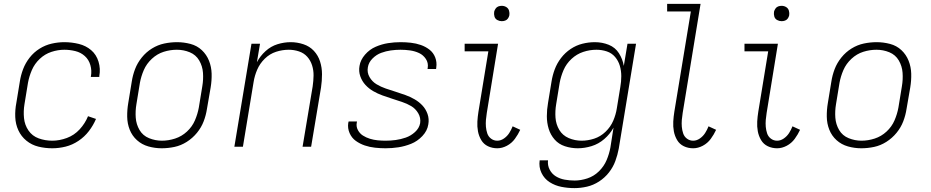

<svg xmlns="http://www.w3.org/2000/svg" viewBox="-20 -755 4792 988"><path d="M249 8Q283 8 317.5 -0.5Q352 -9 383.5 -30Q415 -51 437.5 -80.5Q460 -110 474 -143L433 -157Q418 -120 390 -89.5Q362 -59 324 -45Q286 -31 249 -31Q212 -31 179 -43Q146 -55 126.5 -83.5Q107 -112 103.5 -147.5Q100 -183 106 -219L124 -329Q130 -362 144 -394.5Q158 -427 184.5 -452Q211 -477 244.5 -488Q278 -499 311 -499Q340 -499 368 -492Q396 -485 416.5 -466.5Q437 -448 445 -420Q453 -392 448 -363Q448 -361 447 -359H491V-364Q498 -401 487 -437.5Q476 -474 449 -497Q422 -520 385.5 -529Q349 -538 311 -538Q279 -538 246 -530.5Q213 -523 183.5 -504.5Q154 -486 132.5 -458.5Q111 -431 99 -399.5Q87 -368 82 -335L64 -225Q57 -189 58.5 -152.5Q60 -116 74.5 -84.5Q89 -53 116 -31Q143 -9 177.5 -0.5Q212 8 249 8Z M812 8Q845 8 878 1Q911 -6 941 -25Q971 -44 993.5 -71.5Q1016 -99 1028 -130.5Q1040 -162 1045 -195L1064 -305Q1070 -341 1069 -376Q1068 -411 1055.5 -442.5Q1043 -474 1018.5 -497Q994 -520 960 -529Q926 -538 891 -538Q858 -538 825 -531Q792 -524 762 -505.5Q732 -487 709.5 -459Q687 -431 675 -399.5Q663 -368 658 -335L640 -225Q634 -190 634.5 -154.5Q635 -119 647.5 -87.5Q660 -56 685 -33.5Q710 -11 743.5 -1.5Q777 8 812 8ZM813 -31Q779 -31 747 -44Q715 -57 698 -86Q681 -115 678.5 -149.5Q676 -184 682 -219L700 -329Q706 -362 720 -394.5Q734 -427 761.5 -452.5Q789 -478 822.5 -488.5Q856 -499 890 -499Q925 -499 956.5 -486Q988 -473 1005 -444Q1022 -415 1024.5 -380.5Q1027 -346 1021 -311L1003 -201Q997 -168 983 -135.5Q969 -103 942 -78Q915 -53 881 -42Q847 -31 813 -31Z M1186 0H1230L1285 -333Q1290 -365 1303.5 -396.5Q1317 -428 1342.5 -453Q1368 -478 1400.5 -488.5Q1433 -499 1466 -499Q1466 -499 1466 -499Q1466 -499 1466 -499Q1493 -499 1518.5 -490.5Q1544 -482 1561 -463Q1578 -444 1586 -418.5Q1594 -393 1593.5 -366Q1593 -339 1589 -311L1537 0H1581L1632 -305Q1637 -339 1637 -373Q1637 -407 1627 -438.5Q1617 -470 1595 -493.5Q1573 -517 1541 -527.5Q1509 -538 1476 -538Q1442 -538 1408 -527.5Q1374 -517 1346.5 -492Q1319 -467 1302 -435L1318 -530H1274Z M1964 8Q1997 8 2030 3Q2063 -2 2095.5 -15Q2128 -28 2153.5 -55Q2179 -82 2184 -115Q2189 -143 2180 -168.5Q2171 -194 2153.5 -212.5Q2136 -231 2113.5 -244Q2091 -257 2066 -266Q2041 -275 2015.5 -283Q1990 -291 1965 -299.5Q1940 -308 1917.5 -321.5Q1895 -335 1881.5 -358.5Q1868 -382 1873 -409Q1877 -434 1897 -454Q1917 -474 1941.5 -483Q1966 -492 1991 -495.5Q2016 -499 2041 -499Q2066 -499 2090.5 -495.5Q2115 -492 2136.5 -482Q2158 -472 2171.5 -451.5Q2185 -431 2181 -406Q2181 -403 2180 -400H2224Q2224 -404 2225 -408Q2229 -435 2219.5 -459.5Q2210 -484 2190 -499.5Q2170 -515 2145.5 -523.5Q2121 -532 2094.5 -535Q2068 -538 2041 -538Q2009 -538 1977 -533Q1945 -528 1913.5 -514.5Q1882 -501 1858.5 -474Q1835 -447 1830 -416Q1825 -388 1834 -362.5Q1843 -337 1860.5 -318Q1878 -299 1900.5 -286Q1923 -273 1948 -264Q1973 -255 1998 -247Q2023 -239 2048.5 -230.5Q2074 -222 2096 -209Q2118 -196 2132 -172.5Q2146 -149 2142 -121Q2137 -95 2115.5 -75.5Q2094 -56 2068 -47Q2042 -38 2016 -34.5Q1990 -31 1964 -31Q1944 -31 1923.5 -33Q1903 -35 1883.5 -41Q1864 -47 1847.5 -57.5Q1831 -68 1821.5 -86Q1812 -104 1816 -124Q1816 -127 1817 -130H1774Q1773 -126 1772 -122Q1768 -95 1779 -70Q1790 -45 1811 -30Q1832 -15 1857 -6.5Q1882 2 1909.5 5Q1937 8 1964 8Z M2539 8Q2564 8 2588.5 -5Q2613 -18 2629.5 -40.5Q2646 -63 2657 -87L2618 -105Q2611 -87 2600.5 -70.5Q2590 -54 2573.5 -42.5Q2557 -31 2539 -31Q2521 -31 2507 -41.5Q2493 -52 2487.5 -68.5Q2482 -85 2480.5 -102.5Q2479 -120 2480.5 -138Q2482 -156 2485 -174L2543 -530H2371V-491H2493L2442 -180Q2438 -155 2436.5 -129.5Q2435 -104 2439.5 -79.5Q2444 -55 2456.5 -34Q2469 -13 2491 -2.5Q2513 8 2539 8ZM2562 -646Q2571 -646 2579.5 -649Q2588 -652 2593.5 -659.5Q2599 -667 2601 -676Q2603 -688 2599.5 -700Q2596 -712 2585.5 -718.5Q2575 -725 2562 -725Q2553 -725 2544.5 -722Q2536 -719 2530.5 -711Q2525 -703 2523 -695Q2521 -682 2524.5 -670Q2528 -658 2539 -652Q2550 -646 2562 -646Z M2936 213Q2968 213 3000.5 205.5Q3033 198 3062.5 179Q3092 160 3113.5 132.5Q3135 105 3146.5 73.5Q3158 42 3164 10L3253 -530H3209L3190 -416Q3184 -451 3165 -481Q3146 -511 3112.5 -524.5Q3079 -538 3041 -538Q3009 -538 2977 -530Q2945 -522 2916.5 -503Q2888 -484 2867 -456.5Q2846 -429 2834.5 -398Q2823 -367 2818 -335L2800 -225Q2794 -191 2794 -157Q2794 -123 2803.5 -92Q2813 -61 2834 -37Q2855 -13 2887 -2.5Q2919 8 2953 8Q2988 8 3024 -3Q3060 -14 3089.5 -39.5Q3119 -65 3137 -98L3121 4Q3115 37 3101.5 69Q3088 101 3062 126.5Q3036 152 3002.5 163Q2969 174 2937 174Q2911 174 2886 169.5Q2861 165 2840.5 152.5Q2820 140 2808.5 118Q2797 96 2800 70H2757Q2752 105 2766.5 135Q2781 165 2808.5 182.5Q2836 200 2869 206.5Q2902 213 2936 213ZM2973 -31Q2938 -31 2906.5 -44.5Q2875 -58 2858 -86.5Q2841 -115 2838.5 -149.5Q2836 -184 2842 -219L2860 -329Q2866 -362 2880 -394.5Q2894 -427 2921 -452Q2948 -477 2981.5 -488Q3015 -499 3049 -499Q3077 -499 3102.5 -490.5Q3128 -482 3145 -462Q3162 -442 3169.5 -416.5Q3177 -391 3177 -363Q3177 -335 3172 -307L3154 -197Q3149 -165 3135.5 -133.5Q3122 -102 3096 -77Q3070 -52 3037.5 -41.5Q3005 -31 2973 -31Z M3547 8Q3572 8 3596.5 -5Q3621 -18 3637.5 -40.5Q3654 -63 3665 -87L3626 -105Q3619 -87 3608.5 -70.5Q3598 -54 3581.5 -42.5Q3565 -31 3547 -31Q3529 -31 3515 -41.5Q3501 -52 3495.5 -68.5Q3490 -85 3488.5 -102.5Q3487 -120 3488.5 -138Q3490 -156 3493 -174L3585 -735H3413V-696H3535L3450 -180Q3446 -155 3444.5 -129.5Q3443 -104 3447.5 -79.5Q3452 -55 3464.5 -34Q3477 -13 3499 -2.5Q3521 8 3547 8Z M3979 8Q4004 8 4028.5 -5Q4053 -18 4069.5 -40.5Q4086 -63 4097 -87L4058 -105Q4051 -87 4040.5 -70.5Q4030 -54 4013.5 -42.5Q3997 -31 3979 -31Q3961 -31 3947 -41.5Q3933 -52 3927.5 -68.5Q3922 -85 3920.5 -102.5Q3919 -120 3920.5 -138Q3922 -156 3925 -174L3983 -530H3811V-491H3933L3882 -180Q3878 -155 3876.5 -129.5Q3875 -104 3879.5 -79.5Q3884 -55 3896.5 -34Q3909 -13 3931 -2.5Q3953 8 3979 8ZM4002 -646Q4011 -646 4019.5 -649Q4028 -652 4033.5 -659.5Q4039 -667 4041 -676Q4043 -688 4039.5 -700Q4036 -712 4025.5 -718.5Q4015 -725 4002 -725Q3993 -725 3984.5 -722Q3976 -719 3970.5 -711Q3965 -703 3963 -695Q3961 -682 3964.5 -670Q3968 -658 3979 -652Q3990 -646 4002 -646Z M4412 8Q4445 8 4478 1Q4511 -6 4541 -25Q4571 -44 4593.5 -71.5Q4616 -99 4628 -130.5Q4640 -162 4645 -195L4664 -305Q4670 -341 4669 -376Q4668 -411 4655.5 -442.5Q4643 -474 4618.5 -497Q4594 -520 4560 -529Q4526 -538 4491 -538Q4458 -538 4425 -531Q4392 -524 4362 -505.5Q4332 -487 4309.5 -459Q4287 -431 4275 -399.5Q4263 -368 4258 -335L4240 -225Q4234 -190 4234.5 -154.5Q4235 -119 4247.5 -87.5Q4260 -56 4285 -33.5Q4310 -11 4343.5 -1.5Q4377 8 4412 8ZM4413 -31Q4379 -31 4347 -44Q4315 -57 4298 -86Q4281 -115 4278.5 -149.5Q4276 -184 4282 -219L4300 -329Q4306 -362 4320 -394.5Q4334 -427 4361.5 -452.5Q4389 -478 4422.5 -488.5Q4456 -499 4490 -499Q4525 -499 4556.5 -486Q4588 -473 4605 -444Q4622 -415 4624.5 -380.5Q4627 -346 4621 -311L4603 -201Q4597 -168 4583 -135.5Q4569 -103 4542 -78Q4515 -53 4481 -42Q4447 -31 4413 -31Z"/></svg>

Font: Iosevka Sparkle Extralight
Style: Italic
Weight: 200
Italic angle: -9°
Designer: Belleve Invis
Foundry: Belleve Invis
Version: Version 4.5.0; ttfautohint (v1.8.3)